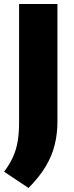

<svg xmlns="http://www.w3.org/2000/svg" viewBox="-34 -760 366 956"><path d="M108 176 -13.5 95Q14.5 57.5 30.8 21.5Q47 -14.5 54 -56Q61 -97.5 61 -151V-740H252V-155.5Q252 -93 238.2 -38Q224.5 17 193 69.5Q161.5 122 108 176Z"/></svg>

Font: Encode Sans Condensed Thin ExtraBold
Style: Regular
Weight: 800
Version: Version 3.002